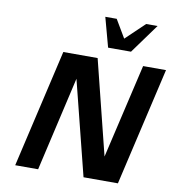

<svg xmlns="http://www.w3.org/2000/svg" viewBox="-101 -1066 1068 1157"><g transform="rotate(10 432.5 -487.5)"><path d="M769 -975.1 638.2 -794.9H498L449.2 -975.1H519L584 -865.2L699.2 -975.1ZM698.2 0H487.8L342.8 -577.1L210 0H69.8L236.8 -722.2H446.8L590.8 -145L725.1 -722.2H865.2Z"/></g></svg>

Font: Perun
Style: Bold Italic
Weight: 700
Italic angle: -12°
Foundry: Copyright (c) Stefan Peev, Context Ltd, 2016
Version: Version 001.000